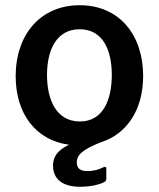

<svg xmlns="http://www.w3.org/2000/svg" viewBox="-20 -547 608 735"><path d="M365 -2C468 -34 528 -130 528 -256C528 -413 437 -527 285 -527C136 -527 40 -416 40 -255C40 -113 116 -10 244 7C196 30 183 57 183 87C183 139 220 168 287 168C327 168 363 159 379 150C385 147 387 143 387 137V101C387 92 384 89 374 94C361 101 340 108 315 108C286 108 274 97 274 74C274 45 298 25 365 -2ZM160 -260C160 -354 195 -435 285 -435C374 -435 408 -355 408 -260C408 -166 375 -82 286 -82C195 -82 160 -166 160 -260Z"/></svg>

Font: United Sans SemiBold
Style: Regular
Weight: 600
Designer: Pablo Impallari, Rodrigo Fuenzalida (Modified by Dan O. Williams)
Version: Version 1.000;PS 001.000;hotconv 1.0.88;makeotf.lib2.5.64775